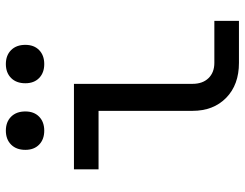

<svg xmlns="http://www.w3.org/2000/svg" viewBox="-108 -708 817 640"><g transform="rotate(-90 300.0 -388.5)"><path d="M410 0Q337 0 293.5 -42.5Q250 -85 250 -155V-468H55V-550H340V-155Q340 -121 359 -101.5Q378 -82 410 -82H550V0ZM406 -649Q377 -649 359.5 -666Q342 -683 342 -712Q342 -742 359.5 -759.5Q377 -777 406 -777Q435 -777 452.5 -759.5Q470 -742 470 -712Q470 -683 452.5 -666Q435 -649 406 -649ZM184 -649Q155 -649 137.5 -666Q120 -683 120 -712Q120 -742 137.5 -759.5Q155 -777 184 -777Q213 -777 230.5 -759.5Q248 -742 248 -712Q248 -683 230.5 -666Q213 -649 184 -649Z"/></g></svg>

Font: JetBrainsMonoNL NF
Style: Regular
Weight: 400
Designer: Philipp Nurullin, Konstantin Bulenkov
Foundry: JetBrains
Version: Version 2.304; ttfautohint (v1.8.4.7-5d5b);Nerd Fonts 3.2.1